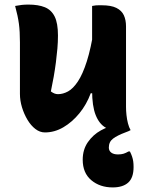

<svg xmlns="http://www.w3.org/2000/svg" viewBox="-20 -568 640 838"><path d="M104 -548Q147 -548 175.5 -536.5Q204 -525 218.5 -496Q233 -467 233 -413Q233 -385 230.5 -356Q228 -327 224 -296Q220 -265 214.5 -233.5Q209 -202 202 -169Q210 -163 217.5 -160Q225 -157 233 -157Q255 -157 277 -169Q299 -181 320 -212.5Q341 -244 359 -300.5Q377 -357 391 -446V-161H376Q358 -112 326.5 -73.5Q295 -35 256.5 -12.5Q218 10 176 10Q154 10 134.5 -5Q115 -20 100 -45Q85 -70 76 -99.5Q67 -129 67 -158Q67 -196 67 -233.5Q67 -271 67 -308.5Q67 -346 67 -383Q67 -431 62.5 -464.5Q58 -498 46 -542Q61 -545 74.5 -546.5Q88 -548 104 -548ZM424 -545Q465 -545 488 -533.5Q511 -522 520.5 -501.5Q530 -481 530 -453Q530 -387 530 -327.5Q530 -268 530 -212.5Q530 -157 530 -101Q530 -85 532 -66Q534 -47 538.5 -29.5Q543 -12 550 0Q543 1 535.5 2.5Q528 4 520.5 4.5Q513 5 505 5Q469 5 441 -11Q413 -27 397.5 -66Q382 -105 382 -173Q382 -237 382 -302Q382 -367 382 -428.5Q382 -490 382 -542Q392 -544 398 -544.5Q404 -545 410.5 -545Q417 -545 424 -545ZM490 -23Q501 -25 516 -19.5Q531 -14 550 0Q547 2 541 4.5Q535 7 527 10Q492 23 473.5 37Q455 51 455 76Q455 90 465.5 98Q476 106 495 106Q509 106 519 103Q529 100 541 93H547Q553 105 556.5 115.5Q560 126 561.5 136.5Q563 147 563 161Q563 208 539.5 229Q516 250 472 250Q416 250 378.5 218.5Q341 187 341 129Q341 85 363.5 52.5Q386 20 420.5 1Q455 -18 490 -23Z"/></svg>

Font: Recursive Casual ExtraBold
Style: Regular
Weight: 800
Version: Version 1.047